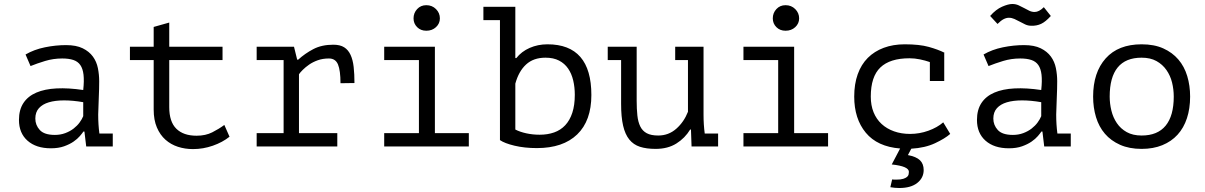

<svg xmlns="http://www.w3.org/2000/svg" viewBox="-20 -734 6040 962"><path d="M108 -461Q151 -486 205 -497Q259 -508 311 -508Q362 -508 394.5 -492Q427 -476 445.5 -450.5Q464 -425 470.5 -392.5Q477 -360 477 -327Q477 -289 475 -246Q473 -203 472 -160Q472 -110 478 -65H545V0H412L403 -75H398Q392 -66 380 -52Q368 -38 348.5 -24.5Q329 -11 301 -1Q273 9 235 9Q161 9 118 -29Q75 -67 75 -133Q75 -184 97.5 -218Q120 -252 162 -270Q204 -288 263.5 -291Q323 -294 397 -283Q402 -329 398.5 -359.5Q395 -390 382.5 -408Q370 -426 347.5 -433.5Q325 -441 292 -441Q247 -441 206 -428.5Q165 -416 133 -403ZM255 -58Q283 -58 307 -67Q331 -76 349 -90Q367 -104 379 -120.5Q391 -137 397 -152V-222Q345 -231 301 -231Q257 -231 225 -221.5Q193 -212 175 -192Q157 -172 157 -140Q157 -107 179.5 -82.5Q202 -58 255 -58Z M631 -500H750V-599L828 -621V-500H1095V-433H828V-197Q828 -124 863.5 -89Q899 -54 965 -54Q1010 -54 1043.5 -71Q1077 -88 1104 -108L1130 -49Q1095 -21 1046.5 -4Q998 13 947 13Q907 13 871.5 1.5Q836 -10 809 -34Q782 -58 766 -95.5Q750 -133 750 -185V-433H631Z M1266 0V-67H1401V-433H1266V-500H1453L1469 -435H1474Q1508 -466 1550 -488Q1592 -510 1650 -510Q1684 -510 1704.5 -497Q1725 -484 1736.5 -459Q1748 -434 1752 -398.5Q1756 -363 1756 -318L1686 -317Q1686 -381 1673.5 -411Q1661 -441 1628 -441Q1597 -441 1572 -432Q1547 -423 1528.5 -410Q1510 -397 1497 -384Q1484 -371 1478 -362V-67H1670V0Z M1905 0V-67H2079V-433H1905V-500H2159V-67H2329V0ZM2052 -642Q2052 -669 2070 -688.5Q2088 -708 2116 -708Q2145 -708 2164.5 -688.5Q2184 -669 2184 -642Q2184 -616 2164.5 -598Q2145 -580 2116 -580Q2088 -580 2070 -598Q2052 -616 2052 -642Z M2402 -700H2562V-443H2567Q2593 -476 2634 -494Q2675 -512 2723 -512Q2943 -512 2943 -258Q2943 -129 2872 -60.5Q2801 8 2670 8Q2608 8 2558 -4Q2508 -16 2485 -32V-633H2402ZM2713 -445Q2653 -445 2616 -411Q2579 -377 2562 -315V-85Q2585 -73 2617 -66Q2649 -59 2684 -59Q2724 -59 2756.5 -70.5Q2789 -82 2812 -106.5Q2835 -131 2847.5 -169Q2860 -207 2860 -259Q2860 -297 2852 -331Q2844 -365 2826.5 -390.5Q2809 -416 2781 -430.5Q2753 -445 2713 -445Z M3363 -500H3505V-159Q3505 -110 3511 -65H3578V0H3445L3442 -85H3438Q3412 -42 3369 -15Q3326 12 3265 12Q3219 12 3186.5 1.5Q3154 -9 3133 -35Q3112 -61 3102 -104.5Q3092 -148 3092 -213V-433H3025V-500H3170V-229Q3170 -188 3173.5 -155.5Q3177 -123 3188 -100.5Q3199 -78 3220.5 -66.5Q3242 -55 3278 -55Q3330 -55 3368.5 -89Q3407 -123 3427 -174V-433H3363Z M3705 0V-67H3879V-433H3705V-500H3959V-67H4129V0ZM3852 -642Q3852 -669 3870 -688.5Q3888 -708 3916 -708Q3945 -708 3964.5 -688.5Q3984 -669 3984 -642Q3984 -616 3964.5 -598Q3945 -580 3916 -580Q3888 -580 3870 -598Q3852 -616 3852 -642Z M4639 -423Q4616 -431 4589.5 -436.5Q4563 -442 4537 -442Q4439 -442 4391 -396Q4343 -350 4343 -250Q4343 -206 4357 -171.5Q4371 -137 4397 -113Q4423 -89 4459.5 -76Q4496 -63 4540 -63Q4587 -63 4631.5 -79Q4676 -95 4706 -121L4741 -63Q4715 -40 4665 -16.5Q4615 7 4546 11L4529 43Q4571 51 4589.5 69Q4608 87 4608 118Q4608 157 4576 182.5Q4544 208 4486 208Q4475 208 4464 207Q4453 206 4441 204L4450 165Q4456 166 4461 166Q4466 166 4471 166Q4493 166 4505.5 162Q4518 158 4524.5 152.5Q4531 147 4532.5 140Q4534 133 4534 127Q4534 99 4448 90L4490 10Q4376 1 4318 -69Q4260 -139 4260 -250Q4260 -313 4277.5 -362Q4295 -411 4328 -444Q4361 -477 4408 -494.5Q4455 -512 4513 -512Q4587 -512 4633.5 -499Q4680 -486 4712 -470L4711 -467V-328H4639Z M4908 -461Q4951 -486 5005 -497Q5059 -508 5111 -508Q5162 -508 5194.5 -492Q5227 -476 5245.5 -450.5Q5264 -425 5270.5 -392.5Q5277 -360 5277 -327Q5277 -289 5275 -246Q5273 -203 5272 -160Q5272 -110 5278 -65H5345V0H5212L5203 -75H5198Q5192 -66 5180 -52Q5168 -38 5148.5 -24.5Q5129 -11 5101 -1Q5073 9 5035 9Q4961 9 4918 -29Q4875 -67 4875 -133Q4875 -184 4897.5 -218Q4920 -252 4962 -270Q5004 -288 5063.5 -291Q5123 -294 5197 -283Q5202 -329 5198.5 -359.5Q5195 -390 5182.5 -408Q5170 -426 5147.5 -433.5Q5125 -441 5092 -441Q5047 -441 5006 -428.5Q4965 -416 4933 -403ZM5055 -58Q5083 -58 5107 -67Q5131 -76 5149 -90Q5167 -104 5179 -120.5Q5191 -137 5197 -152V-222Q5145 -231 5101 -231Q5057 -231 5025 -221.5Q4993 -212 4975 -192Q4957 -172 4957 -140Q4957 -107 4979.5 -82.5Q5002 -58 5055 -58ZM4941 -654Q4970 -687 5001 -700.5Q5032 -714 5052 -714Q5069 -714 5083.5 -707.5Q5098 -701 5111.5 -693.5Q5125 -686 5137.5 -680Q5150 -674 5164 -674Q5186 -674 5210 -698L5245 -654Q5219 -625 5196.5 -614.5Q5174 -604 5147 -605Q5131 -605 5117 -611.5Q5103 -618 5089.5 -625.5Q5076 -633 5062.5 -639Q5049 -645 5035 -645Q5022 -645 5008.5 -638Q4995 -631 4978 -614Z M5457 -250Q5457 -371 5520 -441.5Q5583 -512 5700 -512Q5763 -512 5808.5 -491.5Q5854 -471 5884 -436Q5914 -401 5928.5 -353Q5943 -305 5943 -250Q5943 -190 5927 -141.5Q5911 -93 5880 -59Q5849 -25 5803.5 -6.5Q5758 12 5700 12Q5638 12 5592 -8.5Q5546 -29 5516 -64Q5486 -99 5471.5 -147Q5457 -195 5457 -250ZM5540 -250Q5540 -215 5548.5 -180Q5557 -145 5576 -117Q5595 -89 5625.5 -72Q5656 -55 5700 -55Q5780 -55 5820.5 -104.5Q5861 -154 5861 -250Q5861 -286 5852.5 -320.5Q5844 -355 5824.5 -383Q5805 -411 5774.5 -428Q5744 -445 5700 -445Q5620 -445 5580 -396Q5540 -347 5540 -250Z"/></svg>

Font: PT Mono
Style: Regular
Weight: 400
Monospace: yes
Designer: A.Korolkova, I.Chaeva
Foundry: ParaType Ltd
Version: Version 1.001W OFL